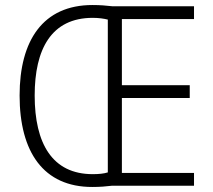

<svg xmlns="http://www.w3.org/2000/svg" viewBox="-20 -739 848 764"><path d="M348 -719C151 -719 58 -578 58 -359C58 -134 153 5 347 5C377 5 402 3 426 0H752V-51H465V-349H735V-400H465V-663H752V-714H428C401 -717 379 -719 348 -719ZM349 -668C373 -668 393 -665 409 -661V-53C393 -48 373 -46 349 -46C188 -46 118 -168 118 -359C118 -543 184 -668 349 -668Z"/></svg>

Font: Noto Sans Khmer SemiCondensed Light
Style: Regular
Weight: 300
Width: 4
Designer: Danh Hong and the Monotype Design Team
Foundry: Monotype Imaging Inc.
Version: Version 2.004